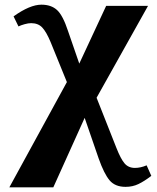

<svg xmlns="http://www.w3.org/2000/svg" viewBox="-20 -561 673 821"><path d="M266 -210 196 -382Q178 -425 160.5 -443.5Q143 -462 113 -462Q101 -462 85 -457.5Q69 -453 59 -448L38 -491Q108 -541 157 -541Q199 -541 224 -518Q249 -495 271 -428L319 -289L434 -536H613L393 -143L478 72Q496 118 512.5 137.5Q529 157 557 157Q581 157 607 146L627 191Q597 214 572 226Q547 238 517 238Q472 238 448.5 210Q425 182 402 117L342 -57L208 240H20Z"/></svg>

Font: Noto Serif ExtraBold
Style: Regular
Weight: 800
Designer: Monotype Design Team
Foundry: Monotype Imaging Inc.
Version: Version 1.001